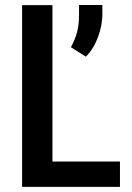

<svg xmlns="http://www.w3.org/2000/svg" viewBox="-20 -731 517 751"><path d="M449.2 -99.1V0H153.8V-99.1ZM185.1 -710.9V0H66.4V-710.9ZM380.4 -711.4V-674.8Q380.4 -632.3 363.3 -585.9Q346.2 -539.6 315.9 -509.3L257.3 -546.4Q272.5 -573.7 280.8 -603Q289.1 -632.3 289.1 -670.4V-711.4Z"/></svg>

Font: Roboto Condensed Medium
Style: Regular
Weight: 500
Designer: Christian Robertson
Foundry: Google
Version: Version 3.0